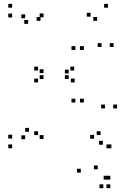

<svg xmlns="http://www.w3.org/2000/svg" viewBox="-20 -760 660 997"><path d="M558.5 10V-10H538.5V10ZM587.8 -197V-217H567.8V-197ZM525.2 -197V-217H505.2V-197ZM468.5 -39.5V-59.5H448.5V-39.5ZM502.2 -58.5V-78.5H482.2V-58.5ZM177.7 -58.5V-78.5H157.7V-58.5ZM206 -38.3V-58.3H186V-38.3ZM206 -349.5V-369.5H186V-349.5ZM177.7 -332V-352H157.7V-332ZM368 -332V-352H348V-332ZM336.8 -349.8V-369.8H316.8V-349.8ZM371.3 -227.7V-247.7H351.3V-227.7ZM415.3 -227.7V-247.7H395.3V-227.7ZM415.3 -500.5V-520.5H395.3V-500.5ZM371.3 -500.5V-520.5H351.3V-500.5ZM336.8 -378.3V-398.3H316.8V-378.3ZM365.2 -394V-414H345.2V-394ZM177.7 -394V-414H157.7V-394ZM206 -380.5V-400.5H186V-380.5ZM206 -670.2V-690.2H186V-670.2ZM190.3 -651.7V-671.7H170.3V-651.7ZM484.3 -651.7V-671.7H464.3V-651.7ZM450.5 -673.5V-693.5H430.5V-673.5ZM507.3 -516V-536H487.3V-516ZM570 -516V-536H550V-516ZM540.7 -720V-740H520.7V-720ZM43 -720V-740H23V-720ZM43 -669.5V-689.5H23V-669.5ZM126 -636.2V-656.2H106V-636.2ZM110.7 -665.3V-685.3H90.7V-665.3ZM110.7 -37.2V-57.2H90.7V-37.2ZM130.7 -75.8V-95.8H110.7V-75.8ZM43 -40.5V-60.5H23V-40.5ZM43 10V-10H23V10ZM552.8 217.2V197.2H532.8V217.2ZM552.8 172.7V152.7H532.8V172.7ZM538.3 172.7V152.7H518.3V172.7ZM487.7 119.2V99.2H467.7V119.2ZM552.8 10V-10H532.8V10ZM514.3 -8.5V-28.5H494.3V-8.5ZM399.7 136.3V116.3H379.7V136.3ZM516.5 217.2V197.2H496.5V217.2Z"/></svg>

Font: Monaspace Xenon Dots Var
Style: Regular
Weight: 400
Designer: Riley Cran and the Lettermatic Team
Version: Version 1.100 (Monaspace Xenon Dots)